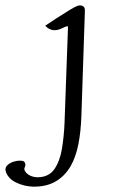

<svg xmlns="http://www.w3.org/2000/svg" viewBox="-135 -509 429 717"><path d="M106 -50 119 -410Q118 -411 114 -410.5Q110 -410 100 -405Q60 -384 34 -413Q50 -424 75.5 -440.5Q101 -457 124 -471Q147 -485 154 -487Q165 -491 174 -486.5Q183 -482 182 -468L169 -78Q167 -17 157.5 30.5Q148 78 129 111Q107 149 72 169Q37 189 -12 188Q-43 187 -72 174Q-101 161 -112 136Q-119 119 -107 107.5Q-95 96 -73 92Q-62 90 -52.5 91.5Q-43 93 -41 101Q-39 108 -42 114Q-45 120 -44 125Q-39 138 -25 145.5Q-11 153 7 153Q48 152 68.5 122Q89 92 96.5 45.5Q104 -1 106 -50Z"/></svg>

Font: Diphylleia
Style: Regular
Weight: 400
Designer: Minha Hyung
Foundry: JAMO
Version: Version 1.000; ttfautohint (v1.8.4.7-5d5b);gftools[0.9.28]